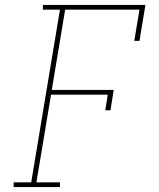

<svg xmlns="http://www.w3.org/2000/svg" viewBox="-20 -755 640 775"><path d="M35 0V-19H106L222 -716H153V-735H567L543 -590H522L543 -716H243L189 -392H439L426 -310H405L415 -373H186L127 -19H222V0Z"/></svg>

Font: Iosevka Slab Thin Extended
Style: Italic
Weight: 100
Width: 7
Italic angle: -9°
Monospace: yes
Designer: Belleve Invis
Foundry: Belleve Invis
Version: Version 11.1.0; ttfautohint (v1.8.3)